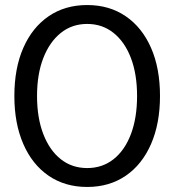

<svg xmlns="http://www.w3.org/2000/svg" viewBox="-20 -730 690 762"><path d="M326 12Q238 12 173 -32.5Q108 -77 72.5 -158.5Q37 -240 37 -349Q37 -459 72.5 -540Q108 -621 173 -665.5Q238 -710 326 -710Q414 -710 479 -665.5Q544 -621 579.5 -540Q615 -459 615 -349Q615 -240 579.5 -158.5Q544 -77 479 -32.5Q414 12 326 12ZM326 -63Q386 -63 430.5 -98Q475 -133 499.5 -197.5Q524 -262 524 -349Q524 -436 499.5 -500Q475 -564 430.5 -599.5Q386 -635 326 -635Q266 -635 221.5 -599.5Q177 -564 152 -500Q127 -436 127 -349Q127 -262 152 -197.5Q177 -133 221.5 -98Q266 -63 326 -63Z"/></svg>

Font: Azeret Mono Light
Style: Regular
Weight: 300
Designer: Martin Vácha
Foundry: Displaay
Version: Version 1.002